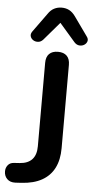

<svg xmlns="http://www.w3.org/2000/svg" viewBox="-77 -987 506 1031"><g transform="rotate(5 176.5 -472.0)"><path d="M46 7Q18 8 2 -8Q-14 -24 -14 -49Q-14 -68 -2.5 -82.5Q9 -97 31 -98L61 -100Q105 -103 127.5 -127.5Q150 -152 150 -198V-648Q150 -680 166.5 -696.5Q183 -713 214 -713Q245 -713 261.5 -696.5Q278 -680 278 -648V-199Q278 -136 255.5 -92Q233 -48 189 -23.5Q145 1 80 5ZM129 -771Q117 -758 102 -757Q87 -756 75.5 -763.5Q64 -771 60.5 -783.5Q57 -796 67 -810L140 -911Q154 -932 172.5 -941.5Q191 -951 213 -951Q236 -951 254 -941.5Q272 -932 287 -911L359 -810Q370 -796 366.5 -783.5Q363 -771 351.5 -763.5Q340 -756 325 -757Q310 -758 298 -771L213 -869Z"/></g></svg>

Font: Nunito ExtraLight
Style: Regular
Weight: 200
Designer: Vernon Adams
Foundry: Vernon Adams
Version: Version 3.602